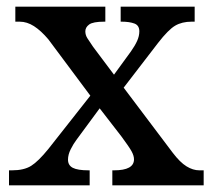

<svg xmlns="http://www.w3.org/2000/svg" viewBox="-20 -556 637 576"><path d="M7 0V-45H16Q52 -45 73.5 -58.5Q95 -72 125 -109L251 -269L125 -438Q103 -464 82 -477.5Q61 -491 39 -491H26V-536H296V-491H293Q259 -491 247.5 -482.5Q236 -474 236 -462Q236 -451 242 -441.5Q248 -432 259 -416L322 -332L373 -402Q385 -419 391.5 -433.5Q398 -448 398 -462Q398 -480 383 -485.5Q368 -491 345 -491H342V-536H564V-491H555Q526 -491 505.5 -479Q485 -467 454 -427L351 -293L498 -98Q520 -69 539.5 -57Q559 -45 578 -45H591V0H317V-45H322Q382 -45 382 -78Q382 -89 374.5 -102.5Q367 -116 344 -147L279 -231L209 -136Q200 -124 192 -108Q184 -92 184 -77Q184 -60 198.5 -52.5Q213 -45 246 -45H249V0Z"/></svg>

Font: Noto Serif Toto Medium
Style: Regular
Weight: 500
Designer: Monotype Design Team
Foundry: Monotype Imaging Inc.
Version: Version 2.001; ttfautohint (v1.8.4.7-5d5b)